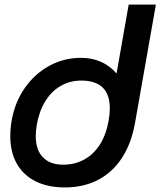

<svg xmlns="http://www.w3.org/2000/svg" viewBox="-20 -810 702 840"><path d="M25 -215Q25 -249.5 31.5 -285Q45.5 -363.5 88.8 -425.5Q132 -487.5 196 -522.2Q260 -557 334 -557Q430 -557 490 -488.5L543 -790H662L571 -273.5Q555 -183 513.8 -119.5Q472.5 -56 409 -23Q345.5 10 264 10Q189 10 135.2 -17Q81.5 -44 53.2 -94.5Q25 -145 25 -215ZM455 -280.5Q460.5 -312 460.5 -335.5Q460.5 -457.5 335.5 -457.5Q286.5 -457.5 246.2 -434.5Q206 -411.5 178.8 -368Q151.5 -324.5 141 -264.5Q136.5 -237.5 136.5 -214.5Q136.5 -154 167.8 -121.8Q199 -89.5 256.5 -89.5Q306.5 -89.5 347.5 -111.5Q388.5 -133.5 416.2 -176.5Q444 -219.5 455 -280.5Z"/></svg>

Font: JuliaMono SemiBoldItalic
Style: Regular
Weight: 600
Italic angle: -9°
Monospace: yes
Designer: cormullion
Foundry: corm
Version: Version 0.049; ttfautohint (v1.8.4)